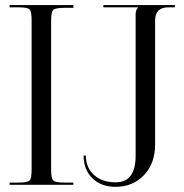

<svg xmlns="http://www.w3.org/2000/svg" viewBox="-20 -722 720 750"><path d="M315.4 -114.3Q315.4 -67.4 347.2 -38.6Q378.9 -9.8 431.6 -9.8Q509.8 -9.8 509.8 -113.3V-666Q509.8 -682.6 518.6 -691.4V-693.4H383.8V-702.1H663.1V-693.4H637.7Q585.9 -693.4 585.9 -641.6V-157.2Q585.9 -84 542.5 -38.1Q499 7.8 431.6 7.8Q375 7.8 340.8 -25.9Q306.6 -59.6 306.6 -114.3ZM17.6 0V-8.8H51.8Q86.9 -8.8 95.2 -16.6Q103.5 -24.4 103.5 -59.6V-642.6Q103.5 -677.7 95.2 -685.5Q86.9 -693.4 51.8 -693.4H17.6V-702.1H266.6V-691.4H232.4Q197.3 -691.4 188.5 -683.6Q179.7 -675.8 179.7 -640.6V-59.6Q179.7 -24.4 188.5 -16.6Q197.3 -8.8 232.4 -8.8H266.6V0Z"/></svg>

Font: FoglihtenNo07
Style: Regular
Weight: 500
Designer: gluk (gluksza@wp.pl)
Foundry: gluk (gluksza@wp.pl)
Version: Version 0.871